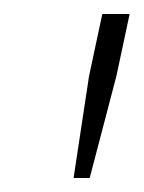

<svg xmlns="http://www.w3.org/2000/svg" viewBox="-20 -708 205 274"><path d="M85 -454 107 -599 126 -688H165L146 -599L108 -454Z"/></svg>

Font: Saira Ultra Condensed Thin
Style: Italic
Weight: 100
Width: 1
Italic angle: -12°
Designer: Hector Gatti with collaboration of the Omnibus-Type team
Foundry: Omnibus-Type
Version: Version 1.001; ttfautohint (v1.8)